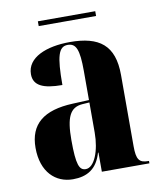

<svg xmlns="http://www.w3.org/2000/svg" viewBox="-77 -718 663 791"><g transform="rotate(-10 254.5 -323.0)"><path d="M135 -636H375V-656H135ZM165 10C224 10 266 -14 285 -80H287V0H486V-10H483C445 -10 434 -25 434 -81V-379C434 -504 372 -549 250 -549C151 -549 69 -516 69 -446C69 -399 108 -380 189 -380C189 -501 201 -539 239 -539C274 -539 286 -511 286 -422V-300L218 -297C95 -292 35 -243 35 -144C35 -42 93 10 165 10ZM224 -22C197 -22 186 -46 186 -150C186 -245 204 -284 256 -288L286 -290V-164C286 -88 260 -22 224 -22Z"/></g></svg>

Font: Noto Serif Display ExtraCondensed ExtraBold
Style: Regular
Weight: 800
Width: 2
Designer: Monotype Design Team
Foundry: Monotype Imaging Inc.
Version: Version 2.009